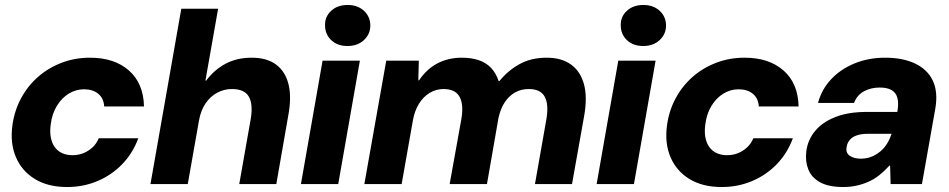

<svg xmlns="http://www.w3.org/2000/svg" viewBox="-20 -740 3817 772"><path d="M250 12Q173 12 120.5 -20Q68 -52 44 -108Q20 -164 30 -237Q38 -295 64.5 -344.5Q91 -394 132.5 -430.5Q174 -467 227.5 -487.5Q281 -508 342 -508Q440 -508 498.5 -456.5Q557 -405 559 -312H399Q397 -345 375 -363Q353 -381 318 -381Q285 -381 256.5 -363.5Q228 -346 208.5 -314Q189 -282 184 -240Q180 -212 184 -189Q188 -166 199.5 -149.5Q211 -133 229.5 -124.5Q248 -116 271 -116Q295 -116 315 -124Q335 -132 351.5 -147Q368 -162 377 -184H536Q514 -124 471.5 -80Q429 -36 372 -12Q315 12 250 12Z M585 0 709 -705H857L806 -416H809Q842 -460 887.5 -484Q933 -508 992 -508Q1053 -508 1090 -480.5Q1127 -453 1140 -401.5Q1153 -350 1139 -275L1091 0H942L988 -261Q998 -319 981 -350.5Q964 -382 912 -382Q881 -382 853 -367Q825 -352 806 -323.5Q787 -295 780 -255L735 0Z M1190 0 1277 -496H1427L1340 0ZM1377 -555Q1337 -555 1312 -578.5Q1287 -602 1287 -638Q1286 -673 1311.5 -696.5Q1337 -720 1378 -720Q1418 -720 1443.5 -696.5Q1469 -673 1469 -637Q1469 -603 1443.5 -579Q1418 -555 1377 -555Z M1445 0 1533 -496H1664L1662 -417H1665Q1695 -462 1738.5 -485Q1782 -508 1837 -508Q1874 -508 1903.5 -498.5Q1933 -489 1953.5 -468Q1974 -447 1985 -414H1988Q2023 -457 2069.5 -482.5Q2116 -508 2178 -508Q2238 -508 2276 -480.5Q2314 -453 2328 -401.5Q2342 -350 2329 -275L2280 0H2131L2177 -261Q2187 -319 2170.5 -350.5Q2154 -382 2106 -382Q2075 -382 2050.5 -368Q2026 -354 2009 -328Q1992 -302 1984 -264L1938 0H1788L1835 -261Q1845 -319 1828 -350.5Q1811 -382 1763 -382Q1734 -382 1708.5 -367Q1683 -352 1665 -323.5Q1647 -295 1640 -255L1595 0Z M2379 0 2466 -496H2616L2529 0ZM2566 -555Q2526 -555 2501 -578.5Q2476 -602 2476 -638Q2475 -673 2500.5 -696.5Q2526 -720 2567 -720Q2607 -720 2632.5 -696.5Q2658 -673 2658 -637Q2658 -603 2632.5 -579Q2607 -555 2566 -555Z M2882 12Q2805 12 2752.5 -20Q2700 -52 2676 -108Q2652 -164 2662 -237Q2670 -295 2696.5 -344.5Q2723 -394 2764.5 -430.5Q2806 -467 2859.5 -487.5Q2913 -508 2974 -508Q3072 -508 3130.5 -456.5Q3189 -405 3191 -312H3031Q3029 -345 3007 -363Q2985 -381 2950 -381Q2917 -381 2888.5 -363.5Q2860 -346 2840.5 -314Q2821 -282 2816 -240Q2812 -212 2816 -189Q2820 -166 2831.5 -149.5Q2843 -133 2861.5 -124.5Q2880 -116 2903 -116Q2927 -116 2947 -124Q2967 -132 2983.5 -147Q3000 -162 3009 -184H3168Q3146 -124 3103.5 -80Q3061 -36 3004 -12Q2947 12 2882 12Z M3371 12Q3312 12 3277.5 -7Q3243 -26 3230 -59Q3217 -92 3222 -132Q3228 -178 3257.5 -213.5Q3287 -249 3339 -269.5Q3391 -290 3466 -290H3588Q3594 -324 3588.5 -345.5Q3583 -367 3565.5 -377.5Q3548 -388 3517 -388Q3482 -388 3454 -373Q3426 -358 3414 -326H3269Q3284 -381 3322 -421.5Q3360 -462 3416 -485Q3472 -508 3539 -508Q3610 -508 3659.5 -484.5Q3709 -461 3730.5 -416Q3752 -371 3741 -305L3687 0H3561L3559 -74H3556Q3537 -53 3516.5 -36.5Q3496 -20 3472.5 -9.5Q3449 1 3423.5 6.5Q3398 12 3371 12ZM3441 -102Q3465 -102 3484.5 -110Q3504 -118 3520 -131.5Q3536 -145 3547 -163Q3558 -181 3565 -202H3468Q3443 -202 3424.5 -195.5Q3406 -189 3396 -176.5Q3386 -164 3384 -148Q3380 -125 3397 -113.5Q3414 -102 3441 -102Z"/></svg>

Font: DM Sans 36pt Black
Style: Italic
Weight: 900
Italic angle: -10°
Designer: Colophon Foundry, Jonny Pinhorn
Foundry: Colophon Foundry
Version: Version 4.004;gftools[0.9.30]